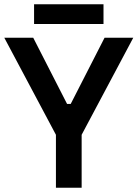

<svg xmlns="http://www.w3.org/2000/svg" viewBox="-23 -876 642 896"><path d="M238 0V-247L-3 -700H132L290 -391H307L465 -700H599L358 -247V0ZM136 -764V-856H460V-764Z"/></svg>

Font: Space Grotesk Frontify SemiBold
Style: Regular
Weight: 600
Designer: Florian Karsten
Version: Version 2.000